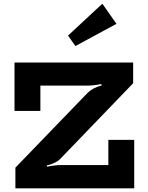

<svg xmlns="http://www.w3.org/2000/svg" viewBox="-20 -1027 805 1047"><path d="M351.1 -833 391.1 -775.9 615.2 -897 538.1 -1006.8ZM64 0V-112.8L460 -522.9Q487.3 -548.8 534.2 -561L532.2 -568.8Q491.7 -560.1 453.1 -560.1H200.2V-421.9H59.1V-686H706.1V-573.2L309.1 -161.1Q295.9 -147.5 273.7 -137.5Q251.5 -127.4 234.9 -125L236.8 -118.2Q282.2 -127 315.9 -127H570.8V-264.2H711.9V0Z"/></svg>

Font: BioRhyme ExtraBold
Style: Regular
Weight: 800
Designer: Aoife Mooney
Foundry: Aoife Mooney Type
Version: Version 1.500;PS 001.500;hotconv 1.0.88;makeotf.lib2.5.64775